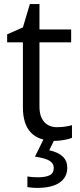

<svg xmlns="http://www.w3.org/2000/svg" viewBox="-20 -679 393 939"><path d="M259 -57Q280 -57 300 -60Q320 -63 332 -67V-5Q319 1 293.5 5.5Q268 10 247 10Q92 10 92 -154V-472H15V-511L92 -545L126 -659H173V-535H328V-472H173V-157Q173 -109 196 -83Q219 -57 259 -57ZM309 141Q309 188 271.5 214Q234 240 161 240Q136 240 114 236V184Q136 188 165 188Q203 188 223 178Q243 168 243 142Q243 121 223.5 108Q204 95 151 87L194 0H248L221 56Q309 75 309 141Z"/></svg>

Font: Stephens Clock
Style: Regular
Weight: 400
Designer: Peter Wiegel (catfonts.de) with slight modifications by DT1.org
Version: Version 0.9.1